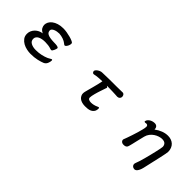

<svg xmlns="http://www.w3.org/2000/svg" viewBox="168 -1496 2664 2664"><g transform="rotate(45 1500.0 -164.5)"><path d="M744.1 -447.3Q748 -433.6 744.1 -417Q740.2 -400.4 732.4 -385.7Q724.6 -371.1 714.8 -361.3Q705.1 -351.6 696.3 -351.6Q691.4 -351.6 684.6 -356.4Q677.7 -361.3 668 -369.1Q657.2 -377.9 642.1 -386.2Q627 -394.5 608.4 -400.9Q589.8 -407.2 569.3 -411.6Q548.8 -416 529.3 -417Q507.8 -417 485.8 -413.1Q463.9 -409.2 446.3 -401.9Q428.7 -394.5 416.5 -383.3Q404.3 -372.1 403.3 -357.4Q403.3 -342.8 408.2 -329.6Q413.1 -316.4 425.8 -306.6Q438.5 -296.9 461.4 -290Q484.4 -283.2 519.5 -280.3Q531.2 -278.3 553.2 -278.3Q575.2 -278.3 597.7 -276.9Q620.1 -275.4 636.7 -270Q653.3 -264.6 653.3 -252.9Q653.3 -247.1 649.4 -234.4Q645.5 -221.7 639.6 -208.5Q633.8 -195.3 626 -185.1Q618.2 -174.8 610.4 -174.8Q607.4 -174.8 600.1 -176.3Q592.8 -177.7 589.8 -178.7Q563.5 -188.5 532.7 -192.4Q502 -196.3 472.7 -196.3Q442.4 -196.3 415.5 -191.4Q388.7 -186.5 368.2 -176.3Q347.7 -166 335.4 -149.4Q323.2 -132.8 323.2 -110.4Q323.2 -66.4 361.8 -44.9Q400.4 -23.4 459 -23.4Q514.6 -23.4 563 -34.2Q611.3 -44.9 647.5 -60.5Q656.2 -64.5 666 -69.8Q675.8 -75.2 684.1 -80.1Q692.4 -85 699.2 -88.4Q706.1 -91.8 709 -91.8Q712.9 -91.8 715.8 -87.9Q718.8 -84 718.8 -80.1Q718.8 -48.8 705.1 -19Q691.4 10.7 663.1 24.4Q628.9 39.1 572.8 52.2Q516.6 65.4 441.4 65.4Q409.2 65.4 369.1 57.1Q329.1 48.8 294.4 29.8Q259.8 10.7 235.8 -20.5Q211.9 -51.8 211.9 -97.7Q211.9 -129.9 224.6 -157.2Q237.3 -184.6 258.3 -205.6Q279.3 -226.6 306.6 -239.7Q334 -252.9 363.3 -255.9Q322.3 -276.4 308.1 -303.2Q293.9 -330.1 293.9 -355.5Q293.9 -382.8 308.1 -410.2Q322.3 -437.5 351.1 -459.5Q379.9 -481.4 421.9 -494.6Q463.9 -507.8 519.5 -507.8Q550.8 -507.8 588.4 -501.5Q626 -495.1 658.7 -486.3Q691.4 -477.5 715.3 -466.8Q739.3 -456.1 744.1 -447.3Z M1267.6 -355.5Q1255.9 -354.5 1249.5 -358.4Q1243.2 -362.3 1239.3 -368.2Q1235.4 -374 1234.4 -380.4Q1233.4 -386.7 1233.4 -389.6Q1234.4 -399.4 1243.2 -410.6Q1252 -421.9 1266.1 -431.6Q1280.3 -441.4 1297.9 -448.2Q1315.4 -455.1 1335.9 -455.1Q1403.3 -458 1471.2 -458.5Q1539.1 -459 1611.3 -459Q1639.6 -459 1672.9 -460Q1706.1 -460.9 1731.4 -460.9Q1738.3 -460.9 1749 -452.6Q1759.8 -444.3 1763.7 -427.7Q1767.6 -413.1 1764.2 -401.4Q1760.7 -389.6 1753.4 -381.3Q1746.1 -373 1735.8 -369.1Q1725.6 -365.2 1715.8 -365.2Q1699.2 -366.2 1673.8 -367.7Q1648.4 -369.1 1619.6 -370.1Q1590.8 -371.1 1561 -371.6Q1531.2 -372.1 1506.8 -372.1Q1520.5 -362.3 1523.9 -359.4Q1527.3 -356.4 1527.3 -352.5L1494.1 -253.9Q1488.3 -237.3 1481.4 -214.8Q1474.6 -192.4 1468.3 -168.9Q1461.9 -145.5 1458 -124Q1454.1 -102.5 1454.1 -89.8Q1454.1 -67.4 1472.2 -58.6Q1490.2 -49.8 1515.6 -49.8Q1538.1 -49.8 1564.9 -55.7Q1591.8 -61.5 1623 -76.2Q1629.9 -80.1 1637.7 -81.5Q1645.5 -83 1649.4 -69.3Q1649.4 -28.3 1633.3 -5.4Q1617.2 17.6 1593.3 28.8Q1569.3 40 1542 42.5Q1514.6 44.9 1492.2 44.9Q1460.9 44.9 1432.1 37.1Q1403.3 29.3 1382.3 12.2Q1361.3 -4.9 1351.6 -31.7Q1341.8 -58.6 1350.6 -96.7Q1353.5 -110.4 1362.8 -143.6Q1372.1 -176.8 1382.8 -217.8Q1393.6 -258.8 1403.8 -300.3Q1414.1 -341.8 1418.9 -371.1Q1401.4 -370.1 1381.3 -369.1Q1361.3 -368.2 1341.3 -366.7Q1321.3 -365.2 1302.2 -362.3Q1283.2 -359.4 1267.6 -355.5Z M2572.3 -391.6Q2545.9 -391.6 2515.1 -381.8Q2484.4 -372.1 2455.6 -353Q2426.8 -334 2404.3 -305.2Q2381.8 -276.4 2372.1 -238.3Q2364.3 -207 2356 -172.9Q2347.7 -138.7 2340.3 -106.9Q2333 -75.2 2326.7 -48.8Q2320.3 -22.5 2316.4 -8.8Q2313.5 -1 2311 8.3Q2308.6 17.6 2301.8 25.9Q2294.9 34.2 2282.7 39.6Q2270.5 44.9 2248 44.9Q2230.5 44.9 2218.8 38.6Q2207 32.2 2200.7 23.4Q2194.3 14.6 2193.4 4.4Q2192.4 -5.9 2196.3 -14.6Q2201.2 -26.4 2213.9 -60.5Q2226.6 -94.7 2240.2 -137.2Q2253.9 -179.7 2267.1 -222.2Q2280.3 -264.6 2286.1 -293Q2289.1 -306.6 2293 -323.2Q2296.9 -339.8 2296.9 -354Q2296.9 -368.2 2290 -377.9Q2283.2 -387.7 2264.6 -387.7Q2259.8 -387.7 2253.9 -386.2Q2248 -384.8 2242.2 -384.8Q2236.3 -384.8 2231.9 -387.2Q2227.5 -389.6 2227.5 -397.5Q2231.4 -418 2244.1 -432.1Q2256.8 -446.3 2273.4 -456.1Q2290 -465.8 2308.6 -470.2Q2327.1 -474.6 2343.8 -474.6Q2371.1 -474.6 2387.2 -458.5Q2403.3 -442.4 2403.3 -409.2Q2449.2 -443.4 2498.5 -462.4Q2547.9 -481.4 2597.7 -481.4Q2630.9 -481.4 2660.2 -471.2Q2689.5 -460.9 2710.9 -440.9Q2732.4 -420.9 2744.6 -390.6Q2756.8 -360.4 2756.8 -321.3Q2754.9 -295.9 2732.9 -196.8Q2710.9 -97.7 2671.9 72.3Q2664.1 104.5 2654.3 125Q2644.5 145.5 2634.3 157.7Q2624 169.9 2613.8 174.3Q2603.5 178.7 2593.8 178.7Q2586.9 178.7 2575.2 174.8Q2563.5 170.9 2554.2 161.6Q2544.9 152.3 2541.5 137.7Q2538.1 123 2546.9 101.6Q2554.7 84 2565.9 48.3Q2577.1 12.7 2588.9 -30.8Q2600.6 -74.2 2612.3 -121.6Q2624 -168.9 2633.3 -209.5Q2642.6 -250 2648.4 -279.8Q2654.3 -309.6 2654.3 -318.4Q2654.3 -349.6 2635.3 -370.6Q2616.2 -391.6 2572.3 -391.6Z"/></g></svg>

Font: JasonHandwriting1
Style: Regular
Weight: 400
Version: Version 1.48.20